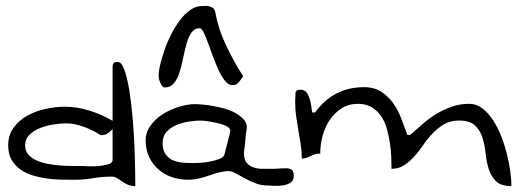

<svg xmlns="http://www.w3.org/2000/svg" viewBox="-20 -629 1765 652"><path d="M359.4 -29.3Q327.1 -29.3 296.4 -23.9Q265.6 -18.6 234.4 -18.6Q212.9 -18.6 188 -19Q163.1 -19.5 138.2 -22.9Q113.3 -26.4 89.8 -33.7Q66.4 -41 48.3 -54.2Q30.3 -67.4 19 -86.9Q7.8 -106.4 7.8 -135.7Q7.8 -170.9 26.9 -196.3Q45.9 -221.7 73.7 -236.8Q101.6 -252 135.3 -259.3Q168.9 -266.6 200.2 -266.6Q241.2 -266.6 283.7 -253.4Q326.2 -240.2 362.3 -218.8V-399.4Q362.3 -412.1 366.7 -415.5Q371.1 -418.9 378.9 -418.9Q392.6 -418.9 402.3 -392.1Q412.1 -365.2 418.9 -323.2Q425.8 -281.2 430.2 -230.5Q434.6 -179.7 436.5 -132.8Q438.5 -85.9 439 -49.3Q439.5 -12.7 439.5 2.9Q423.8 2.9 412.6 -2.4Q401.4 -7.8 393.1 -13.7Q384.8 -19.5 377 -24.4Q369.1 -29.3 359.4 -29.3ZM65.4 -135.7Q65.4 -116.2 76.2 -104Q86.9 -91.8 104.5 -84Q122.1 -76.2 143.6 -72.3Q165 -68.4 186.5 -66.9Q208 -65.4 227.5 -65.4H259.8Q261.7 -65.4 277.8 -64.5Q293.9 -63.5 312.5 -64.9Q331.1 -66.4 346.7 -70.8Q362.3 -75.2 362.3 -85.9V-190.4Q351.6 -179.7 343.3 -174.8Q335 -169.9 322.3 -169.9Q321.3 -169.9 311.5 -176.3Q301.8 -182.6 285.6 -189.9Q269.5 -197.3 248.5 -203.6Q227.5 -210 203.1 -210Q186.5 -210 163.1 -206.5Q139.6 -203.1 117.7 -194.8Q95.7 -186.5 80.6 -171.9Q65.4 -157.2 65.4 -135.7Z M756.8 -47.9Q741.2 -47.9 724.1 -43.5Q707 -39.1 690.4 -33.2Q673.8 -27.3 655.8 -22.9Q637.7 -18.6 619.1 -18.6Q590.8 -18.6 564.5 -27.3Q538.1 -36.1 518.1 -53.7Q498 -71.3 486.3 -96.2Q474.6 -121.1 474.6 -152.3Q474.6 -179.7 491.7 -203.1Q508.8 -226.6 534.2 -242.2Q559.6 -257.8 588.9 -266.6Q618.2 -275.4 641.6 -275.4Q652.3 -275.4 668.5 -273.9Q684.6 -272.5 703.6 -269Q722.7 -265.6 742.2 -260.3Q761.7 -254.9 777.8 -246.1Q793.9 -237.3 805.2 -226.1Q816.4 -214.8 818.4 -200.2Q818.4 -195.3 816.4 -183.1Q814.5 -170.9 813.5 -157.2Q812.5 -143.6 811 -131.3Q809.6 -119.1 808.6 -113.3V-107.4Q808.6 -85.9 818.4 -75.2Q828.1 -64.5 842.3 -60.1Q856.4 -55.7 872.1 -55.7H903.3Q918 -55.7 921.9 -56.2Q925.8 -56.6 927.2 -56.6Q928.7 -56.6 932.1 -57.1Q935.5 -57.6 951.2 -57.6Q963.9 -57.6 970.7 -52.7Q977.5 -47.9 977.5 -32.2Q977.5 -15.6 966.8 -8.8Q956.1 -2 941.4 0.5Q926.8 2.9 912.1 2Q897.5 1 889.6 1Q867.2 1 847.2 -6.8Q827.1 -14.6 810.5 -23.9Q793.9 -33.2 780.3 -40.5Q766.6 -47.9 756.8 -47.9ZM532.2 -142.6Q532.2 -119.1 542.5 -105Q552.7 -90.8 567.9 -84.5Q583 -78.1 601.6 -76.7Q620.1 -75.2 637.7 -75.2Q644.5 -75.2 660.6 -76.2Q676.8 -77.1 694.3 -80.6Q711.9 -84 726.1 -89.8Q740.2 -95.7 742.2 -104.5L761.7 -180.7Q763.7 -188.5 757.8 -194.3Q752 -200.2 741.7 -204.1Q731.4 -208 719.2 -210.9Q707 -213.9 695.3 -215.8Q683.6 -217.8 674.3 -218.8Q665 -219.7 663.1 -219.7Q645.5 -219.7 622.6 -216.3Q599.6 -212.9 579.6 -204.6Q559.6 -196.3 545.9 -181.6Q532.2 -167 532.2 -142.6ZM518.6 -370.1Q518.6 -386.7 524.4 -411.1Q530.3 -435.5 539.6 -461.9Q548.8 -488.3 562.5 -514.6Q576.2 -541 592.3 -562Q608.4 -583 627 -595.7Q645.5 -608.4 665 -608.4Q670.9 -608.4 677.7 -608.9Q684.6 -609.4 691.4 -607.4Q698.2 -605.5 703.1 -602.1Q708 -598.6 710.9 -588.9Q715.8 -560.5 725.1 -531.7Q734.4 -502.9 747.6 -475.1Q760.7 -447.3 775.4 -420.9Q790 -394.5 805.7 -370.1Q795.9 -355.5 789.1 -347.7Q782.2 -339.8 768.6 -339.8Q755.9 -339.8 744.1 -354.5Q732.4 -369.1 722.7 -390.1Q712.9 -411.1 703.6 -436Q694.3 -460.9 686.5 -482.9Q678.7 -504.9 671.4 -519Q664.1 -533.2 658.2 -533.2Q640.6 -533.2 630.4 -518.6Q620.1 -503.9 613.8 -481.4Q607.4 -459 602.1 -432.6Q596.7 -406.2 589.8 -383.8Q583 -361.3 570.8 -346.7Q558.6 -332 539.1 -332Q534.2 -332 530.8 -336.9Q527.3 -341.8 524.4 -348.1Q521.5 -354.5 520 -360.8Q518.6 -367.2 518.6 -370.1Z M1539.1 -219.7Q1509.8 -219.7 1488.8 -207.5Q1467.8 -195.3 1450.2 -177.2Q1432.6 -159.2 1418 -137.7Q1403.3 -116.2 1387.2 -98.1Q1371.1 -80.1 1352.5 -67.9Q1334 -55.7 1309.6 -55.7Q1309.6 -74.2 1308.6 -97.7Q1307.6 -121.1 1303.7 -145.5Q1299.8 -169.9 1293 -193.8Q1286.1 -217.8 1273.4 -235.8Q1260.7 -253.9 1241.7 -265.1Q1222.7 -276.4 1196.3 -276.4Q1163.1 -276.4 1139.2 -260.7Q1115.2 -245.1 1099.1 -220.7Q1083 -196.3 1075.2 -166.5Q1067.4 -136.7 1067.4 -107.4Q1054.7 -107.4 1048.3 -105Q1042 -102.5 1035.6 -99.6Q1029.3 -96.7 1022.9 -93.8Q1016.6 -90.8 1004.9 -90.8Q1004.9 -115.2 1001 -139.2Q997.1 -163.1 993.2 -186.5Q989.3 -210 985.8 -233.4Q982.4 -256.8 982.4 -280.3V-287.1Q982.4 -292 982.9 -297.4Q983.4 -302.7 983.4 -306.6V-314.5Q986.3 -322.3 991.2 -323.2Q996.1 -324.2 1002 -324.2Q1014.6 -324.2 1021.5 -314.5Q1028.3 -304.7 1032.2 -291.5Q1036.1 -278.3 1037.6 -265.1Q1039.1 -252 1040 -247.1H1049.8Q1081.1 -290 1122.6 -311.5Q1164.1 -333 1215.8 -333Q1251 -333 1274.9 -317.4Q1298.8 -301.8 1315.4 -278.3Q1332 -254.9 1342.8 -226.1Q1353.5 -197.3 1363.3 -170.9H1373Q1394.5 -190.4 1417.5 -210Q1440.4 -229.5 1464.4 -243.7Q1488.3 -257.8 1515.1 -267.1Q1542 -276.4 1574.2 -276.4Q1597.7 -276.4 1617.7 -261.2Q1637.7 -246.1 1653.8 -221.7Q1669.9 -197.3 1681.6 -167.5Q1693.4 -137.7 1701.2 -106.4Q1709 -75.2 1712.9 -46.9Q1716.8 -18.6 1716.8 2.9Q1680.7 2.9 1664.1 -13.7Q1647.5 -30.3 1639.6 -55.2Q1631.8 -80.1 1628.9 -108.9Q1626 -137.7 1618.2 -162.1Q1610.4 -186.5 1592.8 -203.1Q1575.2 -219.7 1539.1 -219.7Z"/></svg>

Font: Swanky and Moo Moo Cyrillic
Style: Regular
Weight: 400
Designer: Kimberly Geswein; Denis Ignatov
Foundry: Kimberly Geswein; Denis Ignatov
Version: Version 1.003 June 27, 2018